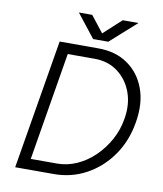

<svg xmlns="http://www.w3.org/2000/svg" viewBox="-94 -946 870 1022"><g transform="rotate(10 341.5 -435.0)"><path d="M58 0 175 -700H384Q478 -700 543.5 -654.5Q609 -609 638 -529.5Q667 -450 649 -346Q632 -244 577.5 -166Q523 -88 442.5 -44Q362 0 267 0ZM132 -58H275Q329 -58 380.5 -81Q432 -104 474.5 -145Q517 -186 546.5 -239.5Q576 -293 586 -354Q600 -434 576 -499Q552 -564 499.5 -603Q447 -642 375 -642H229ZM348 -744 249 -870H321L390 -782L486 -870H571L430 -744Z"/></g></svg>

Font: Figtree Light
Style: Italic
Weight: 300
Italic angle: -9.5°
Foundry: Erik Kennedy
Version: Version 2.001; ttfautohint (v1.8.4.7-5d5b);gftools[0.9.27]